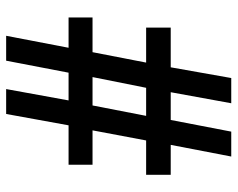

<svg xmlns="http://www.w3.org/2000/svg" viewBox="-92 -662 754 609"><g transform="rotate(90 284.5 -357.0)"><path d="M93 0 131 -198H35V-274H145L178 -444H67V-522H193L227 -714H307L272 -522H360L397 -714H476L439 -522H534V-444H425L393 -274H502V-198H377L341 0H262L298 -198H210L172 0ZM224 -274H314L347 -444H258Z"/></g></svg>

Font: Noto Serif Hebrew Black
Style: Regular
Weight: 900
Version: Version 2.003